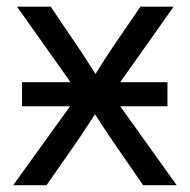

<svg xmlns="http://www.w3.org/2000/svg" viewBox="-20 -542 556 562"><path d="M44.4 -231V-301.3H470.2V-231ZM18.6 0 234.4 -299.3 233.9 -234.4 29.8 -522.5H128.4L197.8 -419.9Q220.2 -387.2 240 -356Q259.8 -324.7 280.3 -293.5H238.3Q259.3 -324.7 278.8 -356Q298.3 -387.2 320.8 -419.9L391.1 -522.5H488.3L283.7 -233.4V-298.3L497.1 0H398.9L317.4 -118.2Q295.4 -149.9 276.1 -179.9Q256.8 -210 236.8 -240.2H279.3Q259.3 -210 240 -179.9Q220.7 -149.9 198.7 -118.2L116.2 0Z"/></svg>

Font: Inter 28pt
Style: Regular
Weight: 400
Designer: Rasmus Andersson
Foundry: rsms
Version: Version 4.001;git-66647c0bb